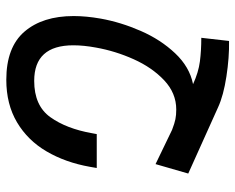

<svg xmlns="http://www.w3.org/2000/svg" viewBox="-92 -680 783 640"><g transform="rotate(90 300.0 -359.5)"><path d="M33 -213Q33 -254.5 41.5 -303Q53.5 -370 82.5 -436.5Q111.5 -503 157 -551.2Q202.5 -599.5 260 -611Q221 -629 184.5 -633.8Q148 -638.5 105.5 -638.5L116 -731Q171 -732 234.5 -722.2Q298 -712.5 337 -694.5L558 -595L526.5 -486L412.5 -541Q390.5 -549.5 376.8 -552.2Q363 -555 344.5 -555Q290 -555 247.2 -514.8Q204.5 -474.5 177 -413.2Q149.5 -352 138 -287Q130.5 -246.5 130.5 -212Q130.5 -81.5 249 -81.5Q331.5 -81.5 370 -135.2Q408.5 -189 423.5 -274L426.5 -290H539.5L535.5 -267Q521 -185.5 484.2 -122.8Q447.5 -60 387.2 -24.2Q327 11.5 245.5 11.5Q137 11.5 85 -49Q33 -109.5 33 -213Z"/></g></svg>

Font: JuliaMono Medium
Style: Italic
Weight: 500
Italic angle: -9°
Monospace: yes
Designer: cormullion
Foundry: corm
Version: Version 0.054; ttfautohint (v1.8.4)